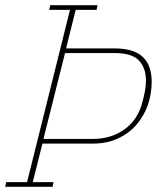

<svg xmlns="http://www.w3.org/2000/svg" viewBox="-23 -718 611 738"><path d="M1 -18H81L246 -680H166L170 -698H352L348 -680H268L231 -532H416Q491 -532 525.5 -499.5Q560 -467 560 -404Q560 -357 545 -314Q530 -271 501 -238Q472 -205 430 -185.5Q388 -166 334 -166H140L103 -18H183L179 0H-3ZM144 -184H333Q405 -184 456.5 -221.5Q508 -259 525 -328Q530 -346 534 -367.5Q538 -389 538 -408Q538 -457 511 -485.5Q484 -514 418 -514H227Z"/></svg>

Font: IBM Plex Serif Thin
Style: Italic
Weight: 100
Italic angle: -14°
Designer: Mike Abbink, Paul van der Laan, Pieter van Rosmalen
Foundry: Bold Monday
Version: Version 3.001